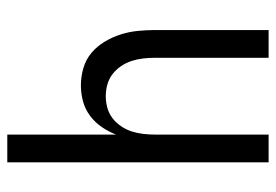

<svg xmlns="http://www.w3.org/2000/svg" viewBox="-138 -638 775 540"><g transform="rotate(-90 250.0 -367.5)"><path d="M64 0V-735H142V-429Q150 -450 163 -469Q176 -488 194.5 -502Q213 -516 235.5 -522Q258 -528 280 -528Q305 -528 329 -521Q353 -514 371.5 -498.5Q390 -483 403 -461.5Q416 -440 423.5 -416.5Q431 -393 433.5 -368.5Q436 -344 436 -320V0H358V-320Q358 -337 356 -353.5Q354 -370 349 -385.5Q344 -401 334.5 -415Q325 -429 312 -439Q299 -449 283 -453.5Q267 -458 250 -458Q233 -458 217 -453.5Q201 -449 188 -439Q175 -429 165.5 -415Q156 -401 151 -385.5Q146 -370 144 -353.5Q142 -337 142 -320V0Z"/></g></svg>

Font: Iosevka NFM
Style: Regular
Weight: 400
Monospace: yes
Designer: Belleve Invis
Foundry: Belleve Invis
Version: Version 29.0.4; ttfautohint (v1.8.4);Nerd Fonts 3.3.0